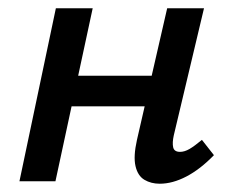

<svg xmlns="http://www.w3.org/2000/svg" viewBox="-20 -438 563 464"><path d="M366 6Q345 6 329 -3.5Q313 -13 307.5 -36.5Q302 -60 311 -100L384 -418H473L400 -111Q396 -93 398.5 -82Q401 -71 415 -71Q426 -71 438 -78Q450 -85 468 -100L497 -63Q464 -29 430.5 -11.5Q397 6 366 6ZM27 0 115 -418H204L114 0ZM105 -181 121 -255H394L378 -181Z"/></svg>

Font: Ysabeau Office SemiBold
Style: Italic
Weight: 600
Italic angle: -12°
Designer: Christian Thalmann (Catharsis Fonts)
Version: Version 2.001;gftools[0.9.30]; featfreeze: tnum,lnum,ss02